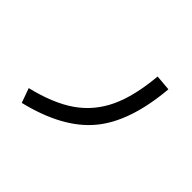

<svg xmlns="http://www.w3.org/2000/svg" viewBox="-161 -1016 1322 1322"><g transform="rotate(45 500.0 -355.0)"><path d="M820 -740Q790 -394 640.5 -215.5Q491 -37 172 40L134 -66Q326 -112 443.5 -193.5Q561 -275 624 -408.5Q687 -542 705 -750Z"/></g></svg>

Font: M PLUS 1p Medium
Style: Regular
Weight: 500
Version: Version 1.062